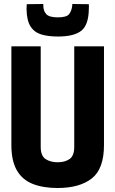

<svg xmlns="http://www.w3.org/2000/svg" viewBox="-20 -932 578 962"><path d="M37 -205V-700H184V-196Q184 -151 208.5 -135Q233 -119 269 -119Q306 -119 329 -135.5Q352 -152 352 -196V-700H501V-205Q501 -86 440 -38Q379 10 268 10Q196 10 144 -10.5Q92 -31 64.5 -78.5Q37 -126 37 -205ZM270 -749Q221 -749 186.5 -759.5Q152 -770 133 -799.5Q114 -829 113 -886Q113 -899 114 -911L197 -912Q197 -909 197 -904Q197 -878 211.5 -861.5Q226 -845 270 -845Q314 -845 326.5 -861.5Q339 -878 342 -904Q342 -907 342 -912L425 -911Q426 -899 425 -886Q424 -808 388 -778.5Q352 -749 270 -749Z"/></svg>

Font: Georama SemiCondensed
Style: Bold
Weight: 700
Width: 4
Designer: Jean-Baptiste Levee
Foundry: Production Type
Version: Version 1.000